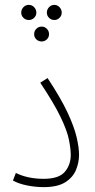

<svg xmlns="http://www.w3.org/2000/svg" viewBox="-20 -762 391 787"><path d="M33 -22 45 -53Q94 -29 159 -29Q221 -29 245.5 -57.5Q270 -86 270 -127Q270 -152 262.5 -189.5Q255 -227 228 -283Q201 -339 145 -423L175 -442Q228 -362 256 -302.5Q284 -243 294 -200Q304 -157 304 -127Q304 -96 291.5 -65.5Q279 -35 247.5 -15Q216 5 159 5Q125 5 90.5 -2Q56 -9 33 -22ZM98 -680Q85 -680 76 -689Q67 -698 67 -710Q67 -723 76 -732.5Q85 -742 98 -742Q111 -742 120 -732.5Q129 -723 129 -710Q129 -698 120 -689Q111 -680 98 -680ZM203 -680Q190 -680 181 -689Q172 -698 172 -710Q172 -723 181 -732.5Q190 -742 203 -742Q215 -742 224 -732.5Q233 -723 233 -710Q233 -698 224 -689Q215 -680 203 -680ZM151 -592Q138 -592 129 -600.5Q120 -609 120 -622Q120 -635 129 -644Q138 -653 151 -653Q163 -653 172 -644Q181 -635 181 -622Q181 -609 172 -600.5Q163 -592 151 -592Z"/></svg>

Font: Noto Sans Arabic Cond ExtLt
Style: Regular
Weight: 200
Width: 3
Designer: Monotype Design Team, Nadine Chahine, Nizar Qandah and Khaled Hosny
Foundry: Monotype Imaging Inc.
Version: Version 2.012; ttfautohint (v1.8.4.7-5d5b)